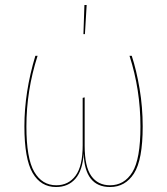

<svg xmlns="http://www.w3.org/2000/svg" viewBox="-20 -742 671 771"><path d="M553 -234Q553 -100 518 -45.5Q483 9 422 9Q320 9 316 -126Q312 -58 283 -24.5Q254 9 205 9Q144 9 111 -47.5Q78 -104 78 -235Q78 -372 122 -518H131Q86 -379 86 -234Q86 -106 117.5 -52Q149 2 206 2Q255 2 283.5 -36.5Q312 -75 312 -158V-349L320 -351V-156Q320 -73 346.5 -35.5Q373 2 422 2Q479 2 511.5 -50.5Q544 -103 544 -234Q544 -382 500 -518H509Q528 -460 540.5 -386Q553 -312 553 -234ZM328 -722 321 -605H315L319 -722Z"/></svg>

Font: Fira Sans Compressed Eight
Style: Regular
Weight: 100
Width: 1
Designer: bBox Type GmbH & Carrois Corporate GbR & Edenspiekermann AG
Foundry: bBox Type GmbH & Carrois Corporate GbR & Edenspiekermann AG
Version: Version 4.301